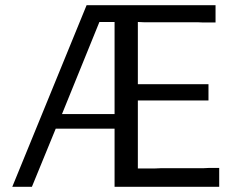

<svg xmlns="http://www.w3.org/2000/svg" viewBox="-20 -714 901 734"><path d="M27 0 311 -694H804V-628H757L734 -629H529L507 -630V-392H777V-330H507V-70H572L596 -71H758L779 -72H818V0H418V-222H193L102 0ZM217 -278H418V-630H360Z"/></svg>

Font: CMU Sans Serif
Style: Medium
Weight: 500
Version: Version 0.7.0